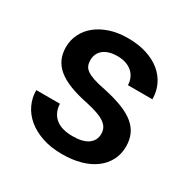

<svg xmlns="http://www.w3.org/2000/svg" viewBox="-130 -658 777 788"><g transform="rotate(30 259.0 -264.0)"><path d="M261 10Q208.5 10 167.2 -4Q126 -18 97.5 -41.8Q69 -65.5 54 -97.2Q39 -129 39 -165H151Q152 -141.5 160.8 -124.5Q169.5 -107.5 184 -96.5Q198.5 -85.5 218.5 -80.5Q238.5 -75.5 262.5 -75.5Q311 -75.5 335.5 -93.5Q360 -111.5 360 -142.5Q360 -157 354.2 -168.8Q348.5 -180.5 335.2 -190.2Q322 -200 300.2 -208Q278.5 -216 246.5 -223Q196.5 -233 160.5 -247Q124.5 -261 101.2 -280Q78 -299 67 -323.5Q56 -348 56 -379Q56 -412.5 70.5 -441.8Q85 -471 111.5 -492.2Q138 -513.5 175.5 -525.8Q213 -538 259 -538Q309.5 -538 348.8 -525.2Q388 -512.5 415 -490Q442 -467.5 456.2 -437Q470.5 -406.5 470.5 -370.5H354.5Q354.5 -387 348.2 -402Q342 -417 330 -428.2Q318 -439.5 300 -446Q282 -452.5 259 -452.5Q236.5 -452.5 219.5 -447.2Q202.5 -442 191.5 -432.5Q180.5 -423 175 -410.5Q169.5 -398 169.5 -383.5Q169.5 -369 173.8 -358Q178 -347 190 -338.2Q202 -329.5 223.5 -322Q245 -314.5 279.5 -308Q331.5 -297 368.5 -282.5Q405.5 -268 429 -248.5Q452.5 -229 463.2 -204.2Q474 -179.5 474 -148.5Q474 -112 458.8 -82.8Q443.5 -53.5 415.8 -32.8Q388 -12 348.8 -1Q309.5 10 261 10Z"/></g></svg>

Font: Roberto Sans Medium
Style: Regular
Weight: 500
Designer: Google (font) & Cristiano Sobral (main changes)
Version: Version 1.000;October 12, 2021;FontCreator 14.0.0.2814 64-bi